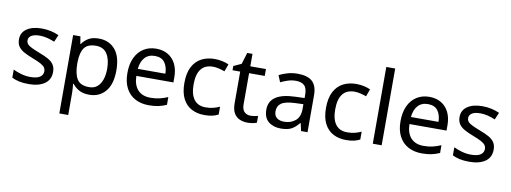

<svg xmlns="http://www.w3.org/2000/svg" viewBox="-73 -1196 4987 1872"><g transform="rotate(10 2420.5 -260.0)"><path d="M434 -148Q434 -70 376 -30Q318 10 220 10Q164 10 123.5 1Q83 -8 52 -24V-104Q84 -88 129.5 -74.5Q175 -61 222 -61Q289 -61 319 -82.5Q349 -104 349 -140Q349 -160 338 -176Q327 -192 298.5 -208Q270 -224 217 -244Q165 -264 128 -284Q91 -304 71 -332Q51 -360 51 -404Q51 -472 106.5 -509Q162 -546 252 -546Q301 -546 343.5 -536.5Q386 -527 423 -510L393 -440Q359 -454 322 -464Q285 -474 246 -474Q192 -474 163.5 -456.5Q135 -439 135 -409Q135 -387 148 -371.5Q161 -356 191.5 -341.5Q222 -327 273 -307Q324 -288 360 -268Q396 -248 415 -219.5Q434 -191 434 -148Z M819 -546Q918 -546 978.5 -477Q1039 -408 1039 -269Q1039 -132 978.5 -61Q918 10 818 10Q756 10 715.5 -13.5Q675 -37 652 -68H646Q648 -51 650 -25Q652 1 652 20V240H564V-536H636L648 -463H652Q676 -498 715 -522Q754 -546 819 -546ZM803 -472Q721 -472 687.5 -426Q654 -380 652 -286V-269Q652 -170 684.5 -116.5Q717 -63 805 -63Q854 -63 885.5 -90Q917 -117 932.5 -163.5Q948 -210 948 -270Q948 -362 912.5 -417Q877 -472 803 -472Z M1386 -546Q1455 -546 1504.5 -516Q1554 -486 1580.5 -431.5Q1607 -377 1607 -304V-251H1240Q1242 -160 1286.5 -112.5Q1331 -65 1411 -65Q1462 -65 1501.5 -74.5Q1541 -84 1583 -102V-25Q1542 -7 1502 1.5Q1462 10 1407 10Q1331 10 1272.5 -21Q1214 -52 1181.5 -113.5Q1149 -175 1149 -264Q1149 -352 1178.5 -415Q1208 -478 1261.5 -512Q1315 -546 1386 -546ZM1385 -474Q1322 -474 1285.5 -433.5Q1249 -393 1242 -321H1515Q1514 -389 1483 -431.5Q1452 -474 1385 -474Z M1958 10Q1887 10 1831.5 -19Q1776 -48 1744.5 -109Q1713 -170 1713 -265Q1713 -364 1746 -426Q1779 -488 1835.5 -517Q1892 -546 1964 -546Q2005 -546 2043 -537.5Q2081 -529 2105 -517L2078 -444Q2054 -453 2022 -461Q1990 -469 1962 -469Q1804 -469 1804 -266Q1804 -169 1842.5 -117.5Q1881 -66 1957 -66Q2001 -66 2034.5 -75Q2068 -84 2096 -97V-19Q2069 -5 2036.5 2.5Q2004 10 1958 10Z M2402 -62Q2422 -62 2443 -65.5Q2464 -69 2477 -73V-6Q2463 1 2437 5.5Q2411 10 2387 10Q2345 10 2309.5 -4.5Q2274 -19 2252 -55Q2230 -91 2230 -156V-468H2154V-510L2231 -545L2266 -659H2318V-536H2473V-468H2318V-158Q2318 -109 2341.5 -85.5Q2365 -62 2402 -62Z M2787 -545Q2885 -545 2932 -502Q2979 -459 2979 -365V0H2915L2898 -76H2894Q2859 -32 2820.5 -11Q2782 10 2714 10Q2641 10 2593 -28.5Q2545 -67 2545 -149Q2545 -229 2608 -272.5Q2671 -316 2802 -320L2893 -323V-355Q2893 -422 2864 -448Q2835 -474 2782 -474Q2740 -474 2702 -461.5Q2664 -449 2631 -433L2604 -499Q2639 -518 2687 -531.5Q2735 -545 2787 -545ZM2813 -259Q2713 -255 2674.5 -227Q2636 -199 2636 -148Q2636 -103 2663.5 -82Q2691 -61 2734 -61Q2802 -61 2847 -98.5Q2892 -136 2892 -214V-262Z M3360 10Q3289 10 3233.5 -19Q3178 -48 3146.5 -109Q3115 -170 3115 -265Q3115 -364 3148 -426Q3181 -488 3237.5 -517Q3294 -546 3366 -546Q3407 -546 3445 -537.5Q3483 -529 3507 -517L3480 -444Q3456 -453 3424 -461Q3392 -469 3364 -469Q3206 -469 3206 -266Q3206 -169 3244.5 -117.5Q3283 -66 3359 -66Q3403 -66 3436.5 -75Q3470 -84 3498 -97V-19Q3471 -5 3438.5 2.5Q3406 10 3360 10Z M3713 0H3625V-760H3713Z M4090 -546Q4159 -546 4208.5 -516Q4258 -486 4284.5 -431.5Q4311 -377 4311 -304V-251H3944Q3946 -160 3990.5 -112.5Q4035 -65 4115 -65Q4166 -65 4205.5 -74.5Q4245 -84 4287 -102V-25Q4246 -7 4206 1.5Q4166 10 4111 10Q4035 10 3976.5 -21Q3918 -52 3885.5 -113.5Q3853 -175 3853 -264Q3853 -352 3882.5 -415Q3912 -478 3965.5 -512Q4019 -546 4090 -546ZM4089 -474Q4026 -474 3989.5 -433.5Q3953 -393 3946 -321H4219Q4218 -389 4187 -431.5Q4156 -474 4089 -474Z M4796 -148Q4796 -70 4738 -30Q4680 10 4582 10Q4526 10 4485.5 1Q4445 -8 4414 -24V-104Q4446 -88 4491.5 -74.5Q4537 -61 4584 -61Q4651 -61 4681 -82.5Q4711 -104 4711 -140Q4711 -160 4700 -176Q4689 -192 4660.5 -208Q4632 -224 4579 -244Q4527 -264 4490 -284Q4453 -304 4433 -332Q4413 -360 4413 -404Q4413 -472 4468.5 -509Q4524 -546 4614 -546Q4663 -546 4705.5 -536.5Q4748 -527 4785 -510L4755 -440Q4721 -454 4684 -464Q4647 -474 4608 -474Q4554 -474 4525.5 -456.5Q4497 -439 4497 -409Q4497 -387 4510 -371.5Q4523 -356 4553.5 -341.5Q4584 -327 4635 -307Q4686 -288 4722 -268Q4758 -248 4777 -219.5Q4796 -191 4796 -148Z"/></g></svg>

Font: Noto Sans Mongolian
Style: Regular
Weight: 400
Designer: Monotype Design Team
Foundry: Monotype Imaging Inc.
Version: Version 3.001; ttfautohint (v1.8.4.7-5d5b)